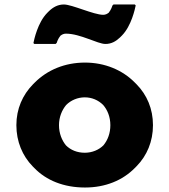

<svg xmlns="http://www.w3.org/2000/svg" viewBox="-20 -814 755 856"><path d="M450 -618C477 -618 497 -630 515 -647L524 -656C566 -699 582 -775 585 -790L581 -794H486L481 -789C480 -785 475 -770 465 -758V-757H464C458 -752 450 -748 440 -748C398 -748 301 -794 265 -794C238 -794 217 -782 199 -765L190 -756C148 -713 132 -637 129 -622L133 -618H228L233 -623C234 -627 239 -642 249 -654V-655H250C256 -660 264 -664 274 -664C338 -664 415 -618 450 -618ZM275 -346C296 -367 326 -380 358 -380C389 -380 418 -368 440 -346C459 -324 472 -293 472 -256C472 -221 461 -190 441 -166C421 -146 391 -133 358 -133C324 -133 295 -145 274 -166C256 -188 243 -219 243 -256C243 -292 256 -323 275 -346ZM126 -72 133 -65C186 -10 264 22 359 22C450 22 527 -10 581 -65L589 -73C635 -120 662 -183 662 -256C662 -329 635 -391 589 -438L581 -446C526 -502 447 -535 359 -535C269 -535 191 -502 135 -446L134 -445L127 -438C81 -391 53 -329 53 -256C53 -183 80 -119 126 -72Z"/></svg>

Font: Hussar Woodtype
Style: Bd
Weight: 900
Foundry: Cannot Into Space Fonts
Version: Version 1.07